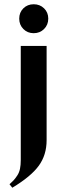

<svg xmlns="http://www.w3.org/2000/svg" viewBox="-20 -712 282 907"><path d="M90.3 -575Q70.8 -594.7 70.8 -624Q70.8 -653.3 90.3 -672.6Q109.9 -691.9 139.2 -691.9Q168.5 -691.9 188.2 -672.6Q208 -653.3 208 -624Q208 -594.7 188.2 -575Q168.5 -555.2 139.2 -555.2Q109.9 -555.2 90.3 -575ZM200.2 -49.8Q200.2 20 163.3 70.8Q126.5 121.6 38.1 174.8L24.9 158.2Q39.1 145.5 45.9 137.9Q52.7 130.4 61.8 116.7Q70.8 103 74.5 85.2Q78.1 67.4 78.1 43.9V-495.1H200.2Z"/></svg>

Font: Moniqa Black Heading
Style: Regular
Weight: 900
Designer: Rajesh Rajput
Foundry: Rajesh Rajput
Version: Version 1.000